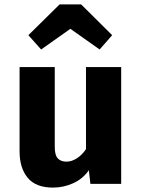

<svg xmlns="http://www.w3.org/2000/svg" viewBox="-20 -836 640 873"><path d="M229 -531V-168Q229 -130 243 -115.5Q257 -101 282 -101Q306 -101 330 -116.5Q354 -132 371 -158V-531H531V0H391L384 -62Q357 -23 313 -3Q269 17 221 17Q143 17 106 -27.5Q69 -72 69 -148V-531ZM167 -611 109 -676 251 -816H349L490 -676L433 -611L300 -705Z"/></svg>

Font: Qzxlaeiskcpccdgjqmyffctclhy
Style: Regular
Weight: 700
Monospace: yes
Designer: Carrois Corporate & Edenspiekermann
Foundry: Carrois Corporate GbR & Edenspiekermann AG
Version: Version 2.001